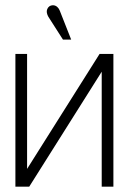

<svg xmlns="http://www.w3.org/2000/svg" viewBox="-20 -703 486 723"><path d="M205 -663Q202 -671 196 -676.5Q190 -682 182.5 -683Q175 -684 167 -680Q161 -676 158 -669Q155 -662 156.5 -654.5Q158 -647 162 -640L217 -554H248ZM82 -500H38V0H90L363 -433V0H407V-500H355L82 -67Z"/></svg>

Font: Advent Pro Light
Style: Regular
Weight: 300
Version: Version 3.000